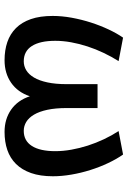

<svg xmlns="http://www.w3.org/2000/svg" viewBox="124 -680 570 859"><g transform="rotate(90 409.5 -250.0)"><path d="M670.9 -515.1Q691.4 -485.8 709.2 -448Q727.1 -410.2 740.2 -368.4Q753.4 -326.7 760.7 -283.7Q768.1 -240.7 768.1 -201.2Q768.1 -144.5 753.7 -103.5Q739.3 -62.5 713.1 -36.1Q687 -9.8 650.6 2.7Q614.3 15.1 569.8 15.1Q512.2 15.1 470.2 -14.2Q428.2 -43.5 410.2 -98.1Q392.1 -43.5 349.6 -14.2Q307.1 15.1 249 15.1Q204.1 15.1 167.7 2.7Q131.3 -9.8 105.2 -35.9Q79.1 -62 64.9 -102.8Q50.8 -143.6 50.8 -200.2Q50.8 -241.2 58.8 -285.4Q66.9 -329.6 80.3 -371.3Q93.8 -413.1 111.3 -450.4Q128.9 -487.8 147.9 -515.1L252.9 -495.1Q232.9 -463.4 216.1 -428Q199.2 -392.6 187.3 -356Q175.3 -319.3 168.7 -282.7Q162.1 -246.1 162.1 -211.9Q162.1 -143.6 185.3 -107.2Q208.5 -70.8 253.9 -70.8Q275.4 -70.8 293.9 -82Q312.5 -93.3 326.4 -116.7Q340.3 -140.1 348.1 -176.5Q356 -212.9 356 -263.2V-400.9H462.9V-263.2Q462.9 -212.9 470.7 -176.5Q478.5 -140.1 492.4 -116.7Q506.3 -93.3 524.9 -82Q543.5 -70.8 564.9 -70.8Q609.4 -70.8 632.6 -107.2Q655.8 -143.6 655.8 -211.9Q655.8 -246.6 649.2 -283.7Q642.6 -320.8 630.9 -357.4Q619.1 -394 602.5 -429.2Q585.9 -464.4 565.9 -495.1Z"/></g></svg>

Font: Lorenzo Sans Medium
Style: Regular
Weight: 500
Foundry: Intel Corporation
Version: Version 1.00; ttfautohint (v1.5)